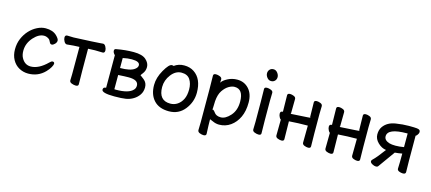

<svg xmlns="http://www.w3.org/2000/svg" viewBox="-62 -1312 4706 2098"><g transform="rotate(15 2291.0 -263.0)"><path d="M250 30Q195 30 147.5 4Q100 -22 72 -72.5Q44 -123 44 -190Q44 -256 67.5 -311.5Q91 -367 129.5 -408.5Q168 -450 216 -474Q264 -498 311 -498Q391 -498 435 -456Q470 -422 470 -401Q470 -380 451.5 -361.5Q433 -343 419 -343Q403 -343 396 -355.5Q389 -368 383 -380Q377 -392 368 -397Q342 -415 315 -415Q255 -415 198 -352Q136 -283 136 -199Q136 -150 154 -118Q190 -52 257 -52Q348 -52 445 -148Q463 -167 477 -167Q498 -167 498 -146Q498 -134 483 -106.5Q468 -79 438 -48Q362 30 250 30Z M787 22Q766 22 741 12.5Q716 3 716 -18L718 -88V-397Q639 -394 615 -390.5Q591 -387 578 -387Q559 -387 546 -410.5Q533 -434 533 -454Q533 -482 558 -482L630 -480Q883 -491 922 -495Q946 -498 959 -498Q977 -498 989.5 -474.5Q1002 -451 1002 -432Q1002 -403 978 -403L892 -405Q875 -405 814 -402Q814 -115 817 0Q817 22 787 22Z M1224 -48Q1368 -48 1416 -102Q1434 -121 1434 -150Q1434 -215 1324 -215Q1281 -215 1206 -210V-49ZM1206 -289Q1322 -289 1368 -324Q1397 -345 1397 -370Q1397 -414 1307 -414Q1259 -414 1206 -402ZM1225 27Q1082 27 1082 -12Q1082 -41 1115 -41V-410Q1110 -413 1100.5 -426.5Q1091 -440 1091 -454Q1091 -475 1111 -477Q1212 -496 1306 -496Q1403 -496 1445.5 -458Q1488 -420 1488 -375Q1488 -330 1461 -297Q1443 -275 1443 -269Q1443 -267 1446 -267H1448L1487 -237Q1525 -206 1525 -155Q1525 -106 1500.5 -70Q1476 -34 1438 -11Q1400 12 1355 19.5Q1310 27 1225 27Z M1836 -55Q1881 -55 1917 -79.5Q1953 -104 1974.5 -147.5Q1996 -191 1996 -258Q1996 -324 1966.5 -369Q1937 -414 1870 -414Q1803 -414 1753.5 -349.5Q1704 -285 1704 -208Q1704 -55 1836 -55ZM1613 -207Q1613 -290 1663.5 -378Q1714 -466 1746 -466Q1762 -466 1765 -462Q1814 -498 1878 -498Q1942 -498 1989 -467Q2087 -402 2087 -245Q2087 -139 2020 -54.5Q1953 30 1842 30Q1731 30 1672 -34Q1613 -98 1613 -207Z M2407 -53Q2461 -53 2515 -113.5Q2569 -174 2569 -272Q2569 -414 2470 -414Q2439 -414 2404 -393.5Q2369 -373 2339 -329Q2309 -285 2303 -208Q2300 -167 2300 -120Q2293 -117 2293 -116Q2293 -115 2295 -115Q2312 -115 2331 -88Q2354 -53 2407 -53ZM2276 184Q2256 184 2232.5 174.5Q2209 165 2209 144L2211 55Q2211 -421 2208 -472Q2208 -494 2238 -494Q2258 -494 2282 -484.5Q2306 -475 2306 -454L2304 -417Q2321 -446 2370.5 -472Q2420 -498 2478 -498Q2558 -498 2609.5 -441.5Q2661 -385 2661 -287Q2661 -191 2628.5 -121.5Q2596 -52 2539 -11.5Q2482 29 2410 29Q2372 29 2335 11Q2305 -3 2301 -3V-2Q2301 56 2306 162Q2306 184 2276 184Z M2836 -578Q2809 -578 2790.5 -601.5Q2772 -625 2772 -650Q2772 -675 2788 -692.5Q2804 -710 2831 -710Q2858 -710 2876.5 -686Q2895 -662 2895 -638Q2895 -612 2878.5 -595Q2862 -578 2836 -578ZM2855 22Q2835 22 2810.5 12.5Q2786 3 2786 -17L2788 -105Q2788 -368 2785 -475Q2785 -496 2815 -496Q2835 -496 2859 -486.5Q2883 -477 2883 -457L2881 -368Q2881 -105 2884 1Q2884 22 2855 22Z M3415 20Q3395 20 3372 10.5Q3349 1 3349 -20Q3351 -116 3351 -212Q3244 -212 3139 -204Q3139 -109 3142 -2Q3142 20 3113 20Q3093 20 3070 10.5Q3047 1 3047 -20Q3049 -114 3049 -199Q3041 -201 3030.5 -221.5Q3020 -242 3020 -261Q3020 -288 3049 -288Q3049 -375 3046 -474Q3046 -496 3076 -496Q3095 -496 3118 -486.5Q3141 -477 3141 -456Q3139 -365 3139 -292Q3134 -290 3134 -289Q3134 -288 3139 -288Q3304 -297 3320 -299Q3336 -301 3345.5 -301Q3355 -301 3355 -304Q3355 -307 3351 -311Q3351 -378 3348 -474Q3348 -496 3378 -496Q3397 -496 3420 -486.5Q3443 -477 3443 -456L3441 -367Q3441 -108 3444 -2Q3444 20 3415 20Z M3970 20Q3950 20 3927 10.5Q3904 1 3904 -20Q3906 -116 3906 -212Q3799 -212 3694 -204Q3694 -109 3697 -2Q3697 20 3668 20Q3648 20 3625 10.5Q3602 1 3602 -20Q3604 -114 3604 -199Q3596 -201 3585.5 -221.5Q3575 -242 3575 -261Q3575 -288 3604 -288Q3604 -375 3601 -474Q3601 -496 3631 -496Q3650 -496 3673 -486.5Q3696 -477 3696 -456Q3694 -365 3694 -292Q3689 -290 3689 -289Q3689 -288 3694 -288Q3859 -297 3875 -299Q3891 -301 3900.5 -301Q3910 -301 3910 -304Q3910 -307 3906 -311Q3906 -378 3903 -474Q3903 -496 3933 -496Q3952 -496 3975 -486.5Q3998 -477 3998 -456L3996 -367Q3996 -108 3999 -2Q3999 20 3970 20Z M4332 -248Q4376 -248 4427 -257V-411H4420Q4202 -411 4202 -320Q4202 -275 4262 -256Q4289 -248 4332 -248ZM4183 27Q4165 27 4141.5 14Q4118 1 4118 -16Q4118 -26 4130 -37Q4171 -75 4245 -176Q4195 -182 4152 -223.5Q4109 -265 4109 -317Q4109 -368 4133 -403Q4179 -469 4275 -483Q4350 -495 4419 -495Q4487 -495 4510.5 -492Q4534 -489 4541.5 -481Q4549 -473 4549 -459Q4549 -445 4536 -427.5Q4523 -410 4517 -410Q4517 -51 4520 0Q4520 24 4489 24Q4467 24 4445.5 15Q4424 6 4424 -13Q4427 -79 4427 -184Q4386 -176 4345 -173Q4320 -137 4276.5 -77.5Q4233 -18 4211 14Q4204 27 4183 27Z"/></g></svg>

Font: LXGW ZhenKai
Style: Regular
Weight: 400
Designer: LXGW / Fontworks Inc.
Foundry: LXGW / Fontworks Inc.
Version: Version 0.800;June 8, 2025